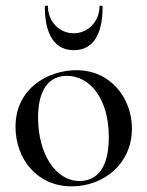

<svg xmlns="http://www.w3.org/2000/svg" viewBox="-20 -648 523 681"><path d="M139 -624C139 -524 175 -470 242 -470C309 -470 344 -524 344 -624C344 -629 333 -629 333 -626C333 -573 293 -530 242 -530C189 -530 150 -573 150 -626C150 -629 139 -629 139 -624ZM234 13C348 13 448 -67 448 -192C448 -297 375 -399 251 -399C152 -399 35 -336 35 -198C35 -85 111 13 234 13ZM262 -6C177 -6 115 -103 115 -231C115 -329 153 -379 217 -379C301 -379 366 -295 366 -162C366 -56 327 -6 262 -6Z"/></svg>

Font: Cormorant Infant Book
Style: Regular
Weight: 500
Designer: Christian Thalmann (Catharsis Fonts)
Version: Version 1.000;PS 002.000;hotconv 1.0.88;makeotf.lib2.5.64775